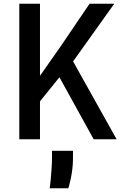

<svg xmlns="http://www.w3.org/2000/svg" viewBox="-20 -747 646 1030"><path d="M191 -199 176.5 -314.5 306.5 -500 460.5 -727H593L353.5 -391.5L323 -362.5ZM83.5 0V-727H194.5V0ZM482.5 0 266.5 -391 357 -444.5 605.5 0ZM246.5 263Q249.5 244.5 252.2 214.5Q255 184.5 257 152.5Q259 120.5 259 95.5V62H371.5V104Q371.5 133 367.8 162.5Q364 192 358.2 217.8Q352.5 243.5 346.5 263Z"/></svg>

Font: Spline Sans Mono Medium
Style: Regular
Weight: 500
Monospace: yes
Version: Version 1.004